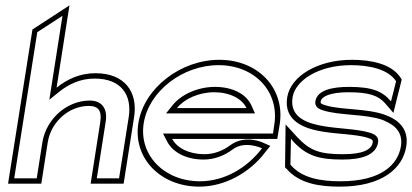

<svg xmlns="http://www.w3.org/2000/svg" viewBox="-20 -685 1537 716"><path d="M10 0H134L158 -154C165 -197 187 -230 214 -253C237 -273 272 -290 311 -290C348 -290 360 -271 354 -230L318 0H441L480 -248C495 -341 446 -412 336 -412C278 -412 231 -390 191 -358L239 -665L101 -575ZM33 -20 119 -565 213 -626 164 -313 201 -343C238 -372 280 -392 333 -392C432 -392 473 -331 460 -248L424 -20H341L374 -230C382 -278 362 -310 314 -310C269 -310 229 -290 202 -267C172 -241 146 -203 138 -154L117 -20Z M496 -226C475 -95 579 11 723 11C818 11 910 -40 968 -116L988 -141L963 -152C963 -152 896 -186 838 -143C810 -122 777 -110 742 -110C685 -110 640 -133 622 -167H1014L1023 -221C1044 -355 943 -462 798 -462C654 -462 517 -357 496 -226ZM516 -226C535 -344 660 -442 795 -442C931 -442 1022 -342 1003 -221L998 -187H588L604 -156C626 -115 677 -90 739 -90C779 -90 816 -104 848 -128C885 -155 931 -143 957 -132C902 -59 817 -9 726 -9C591 -9 497 -108 516 -226ZM599 -262H931L917 -293C897 -336 845 -361 782 -361C719 -361 657 -334 624 -293ZM640 -282C667 -316 721 -341 779 -341C837 -341 883 -317 899 -282Z M1051 -322C1037 -234 1114 -205 1184 -194C1240 -185 1308 -184 1348 -172C1368 -166 1371 -163 1370 -154C1366 -127 1333 -110 1260 -110C1174 -110 1137 -122 1089 -173L1045 -221L1043 -61L1049 -55C1097 0 1172 11 1247 11C1405 11 1482 -57 1495 -139C1506 -206 1463 -240 1415 -257C1349 -281 1250 -275 1195 -292C1175 -298 1175 -300 1176 -307C1179 -325 1211 -341 1279 -341C1358 -341 1391 -328 1416 -300L1447 -264L1478 -388L1474 -395C1440 -448 1361 -462 1292 -462C1166 -462 1064 -402 1051 -322ZM1071 -322C1081 -384 1166 -442 1289 -442C1357 -442 1428 -427 1457 -382C1451 -356 1444 -331 1438 -307C1407 -344 1369 -361 1282 -361C1218 -361 1163 -349 1156 -307C1153 -288 1168 -278 1186 -273C1247 -254 1344 -260 1406 -238C1410 -237 1412 -235 1415 -234C1455 -217 1483 -190 1475 -139C1464 -72 1403 -9 1250 -9C1175 -9 1105 -21 1063 -71L1065 -168L1073 -158C1123 -104 1169 -90 1257 -90C1328 -90 1382 -106 1390 -154C1394 -177 1374 -186 1356 -191C1311 -204 1244 -205 1190 -214C1126 -224 1059 -247 1071 -322Z"/></svg>

Font: Charger Pro
Style: OlObl
Weight: 900
Designer: Jasper
Foundry: Cannot Into Space Fonts
Version: Version 1.09